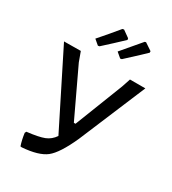

<svg xmlns="http://www.w3.org/2000/svg" viewBox="-209 -985 991 1104"><g transform="rotate(30 286.5 -432.5)"><path d="M315 -745Q403 -848 422 -871L430 -873L478 -841V-831Q458 -811 358 -719L348 -717ZM167 -745Q225 -811 274 -871L284 -873L329 -841L331 -831Q272 -775 210 -719L200 -717ZM86 -73 91 -83Q169 -92 204.5 -106Q240 -120 263 -154L19 -641L130 -642L153 -579L302 -264H313L438 -584L457 -641H559L373 -198Q318 -76 269.5 -38Q221 0 113 8L104 7Q92 -28 86 -73Z"/></g></svg>

Font: Alegreya Sans Medium
Style: Regular
Weight: 500
Designer: Juan Pablo del Peral
Foundry: Huerta Tipografica
Version: Version 2.007